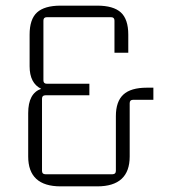

<svg xmlns="http://www.w3.org/2000/svg" viewBox="-20 -658 599 681"><path d="M325 3H195Q80 3 80 -103V-257Q80 -327 126 -343Q85 -363 85 -423V-535Q85 -590 111.5 -614Q138 -638 195 -638H325Q382 -638 408.5 -614Q435 -590 435 -535V-471H386V-585Q386 -597 374 -597H146Q134 -597 134 -585V-373Q134 -361 146 -361H297V-320H141Q129 -320 129 -308V-52Q129 -40 141 -40H379Q391 -40 391 -52V-246Q391 -298 417.5 -322.5Q444 -347 501 -347H524V-304H452Q440 -304 440 -292V-103Q440 3 325 3Z"/></svg>

Font: Gemunu Libre ExtraLight
Style: Regular
Weight: 200
Designer: Puspanada Ekanayake, Sola Matas, Pathum Egodawatta, Kosala Senevirathne
Foundry: mooniak
Version: Version 1.100